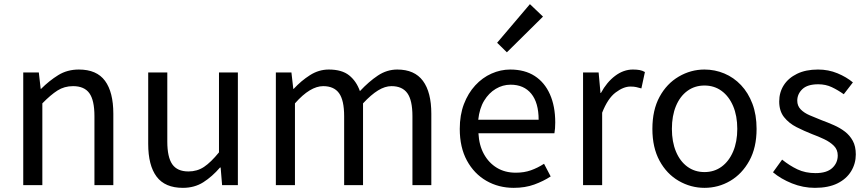

<svg xmlns="http://www.w3.org/2000/svg" viewBox="-20 -892 4180 925"><path d="M92 0V-543H167L176 -464H178Q217 -503 260.5 -530Q304 -557 360 -557Q446 -557 486 -502.5Q526 -448 526 -344V0H435V-332Q435 -409 410.5 -443Q386 -477 332 -477Q290 -477 257 -456Q224 -435 184 -394V0Z M861 13Q775 13 734.5 -41Q694 -95 694 -199V-543H786V-210Q786 -135 810 -100.5Q834 -66 888 -66Q930 -66 963 -88Q996 -110 1035 -158V-543H1126V0H1050L1043 -85H1040Q1002 -41 959.5 -14Q917 13 861 13Z M1309 0V-543H1384L1393 -464H1395Q1431 -503 1473.5 -530Q1516 -557 1564 -557Q1627 -557 1662 -529Q1697 -501 1714 -453Q1757 -499 1800.5 -528Q1844 -557 1894 -557Q1977 -557 2017.5 -502.5Q2058 -448 2058 -344V0H1967V-332Q1967 -409 1942.5 -443Q1918 -477 1866 -477Q1835 -477 1801.5 -456.5Q1768 -436 1729 -394V0H1638V-332Q1638 -409 1613.5 -443Q1589 -477 1537 -477Q1506 -477 1472 -456.5Q1438 -436 1401 -394V0Z M2455 13Q2382 13 2323 -21Q2264 -55 2229.5 -118.5Q2195 -182 2195 -271Q2195 -338 2215 -390.5Q2235 -443 2269.5 -480.5Q2304 -518 2348 -537.5Q2392 -557 2438 -557Q2508 -557 2556 -526Q2604 -495 2629.5 -437.5Q2655 -380 2655 -302Q2655 -287 2654 -274Q2653 -261 2651 -250H2285Q2288 -192 2311.5 -149.5Q2335 -107 2374 -83.5Q2413 -60 2465 -60Q2505 -60 2537.5 -71.5Q2570 -83 2601 -103L2633 -42Q2598 -19 2554 -3Q2510 13 2455 13ZM2284 -315H2575Q2575 -397 2539.5 -440.5Q2504 -484 2440 -484Q2402 -484 2368.5 -464Q2335 -444 2312.5 -407Q2290 -370 2284 -315ZM2422 -640 2375 -686 2533 -872 2596 -812Z M2789 0V-543H2864L2873 -444H2875Q2903 -496 2943.5 -526.5Q2984 -557 3029 -557Q3048 -557 3061.5 -554.5Q3075 -552 3087 -545L3070 -466Q3056 -470 3045 -472.5Q3034 -475 3017 -475Q2984 -475 2946 -446.5Q2908 -418 2881 -349V0Z M3374 13Q3308 13 3250 -20.5Q3192 -54 3157.5 -117.5Q3123 -181 3123 -271Q3123 -362 3157.5 -425.5Q3192 -489 3250 -523Q3308 -557 3374 -557Q3424 -557 3469.5 -538Q3515 -519 3550 -482Q3585 -445 3605 -392Q3625 -339 3625 -271Q3625 -181 3590 -117.5Q3555 -54 3498 -20.5Q3441 13 3374 13ZM3374 -63Q3421 -63 3456.5 -89Q3492 -115 3512 -162Q3532 -209 3532 -271Q3532 -334 3512 -381Q3492 -428 3456.5 -454Q3421 -480 3374 -480Q3327 -480 3291.5 -454Q3256 -428 3236.5 -381Q3217 -334 3217 -271Q3217 -209 3236.5 -162Q3256 -115 3291.5 -89Q3327 -63 3374 -63Z M3906 13Q3849 13 3795.5 -8.5Q3742 -30 3704 -62L3748 -123Q3784 -94 3822 -76Q3860 -58 3909 -58Q3963 -58 3989.5 -82.5Q4016 -107 4016 -143Q4016 -171 3997.5 -189.5Q3979 -208 3950.5 -221.5Q3922 -235 3892 -246Q3854 -261 3817.5 -279.5Q3781 -298 3757.5 -327.5Q3734 -357 3734 -403Q3734 -447 3756 -481.5Q3778 -516 3820 -536.5Q3862 -557 3921 -557Q3971 -557 4014.5 -539Q4058 -521 4089 -495L4045 -438Q4017 -458 3987.5 -472Q3958 -486 3922 -486Q3870 -486 3845.5 -462.5Q3821 -439 3821 -407Q3821 -382 3837.5 -365Q3854 -348 3881 -336.5Q3908 -325 3938 -313Q3968 -302 3997.5 -289Q4027 -276 4050.5 -258Q4074 -240 4088.5 -213.5Q4103 -187 4103 -148Q4103 -104 4080.5 -67Q4058 -30 4014.5 -8.5Q3971 13 3906 13Z"/></svg>

Font: Noto Sans HK Thin
Style: Regular
Weight: 400
Version: Version 2.004-H2;hotconv 1.0.118;makeotfexe 2.5.65603